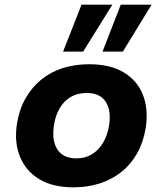

<svg xmlns="http://www.w3.org/2000/svg" viewBox="-20 -791 697 822"><path d="M295 11Q206 11 148 -24Q90 -59 65 -121.5Q40 -184 53 -264Q63 -324 90 -371Q117 -418 157 -450.5Q197 -483 249 -499.5Q301 -516 362 -516Q451 -516 509 -481.5Q567 -447 591.5 -386Q616 -325 604 -244Q594 -183 567.5 -135.5Q541 -88 500.5 -55.5Q460 -23 408 -6Q356 11 295 11ZM307 -113Q345 -113 373.5 -130.5Q402 -148 421 -179.5Q440 -211 447 -254Q457 -318 432.5 -355.5Q408 -393 351 -393Q313 -393 284 -376.5Q255 -360 236 -328.5Q217 -297 211 -254Q201 -190 225.5 -151.5Q250 -113 307 -113ZM419 -570 497 -771H629L506 -570ZM250 -570 329 -771H461L336 -570Z"/></svg>

Font: Nunito Sans 6pt ExtraBold
Style: Italic
Weight: 800
Italic angle: -9°
Version: Version 3.101;gftools[0.9.27]